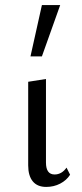

<svg xmlns="http://www.w3.org/2000/svg" viewBox="-20 -731 323 756"><path d="M91 -80V-409L161 -420V-91Q161 -44 195 -44Q223 -44 242 -71L256 -43Q242 -21 217 -8Q192 5 162 5Q127 5 109 -17Q91 -39 91 -80ZM145 -711H217L145 -509H100Z"/></svg>

Font: LXGW Bright GB
Style: Regular
Weight: 400
Designer: Christian Thalmann (Catharsis Fonts)
Foundry: LXGW / Christian Thalmann (Catharsis Fonts) / Fontworks Inc.
Version: Version 5.510